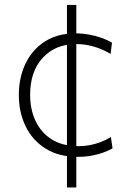

<svg xmlns="http://www.w3.org/2000/svg" viewBox="-20 -644 540 800"><path d="M259 137Q259 92.5 259 50.8Q259 9 259 -31.2Q259 -71.5 259 -111.5Q259 -151.5 259 -192V-294.5Q259 -335 259 -375Q259 -415 259 -455.2Q259 -495.5 259 -537.5Q259 -579.5 259 -623.5H298Q298 -579.5 298 -537.5Q298 -495.5 298 -455.2Q298 -415 298 -375Q298 -335 298 -294.5V-192Q298 -151.5 298 -111.5Q298 -71.5 298 -31.2Q298 9 298 50.8Q298 92.5 298 137ZM303.5 9.5Q225 9.5 170.2 -24.8Q115.5 -59 87 -117.2Q58.5 -175.5 58.5 -248Q58.5 -321 86.5 -379.2Q114.5 -437.5 167.2 -471.2Q220 -505 294.5 -505Q323 -505 350.8 -500Q378.5 -495 403 -486.2Q427.5 -477.5 446.5 -466.5L441 -419.5Q413 -435.5 387.8 -444.5Q362.5 -453.5 340.2 -457Q318 -460.5 298 -460.5Q211 -460.5 158.2 -403.2Q105.5 -346 105.5 -248.5Q105.5 -188.5 128 -140.2Q150.5 -92 195.2 -63.5Q240 -35 308 -35Q331 -35 353.8 -39.2Q376.5 -43.5 398.8 -51.8Q421 -60 442 -73L449 -26Q433.5 -17 411.5 -8.8Q389.5 -0.5 362.2 4.5Q335 9.5 303.5 9.5Z"/></svg>

Font: Commissioner Thin ExtraLight
Style: Regular
Weight: 250
Version: Version 1.000